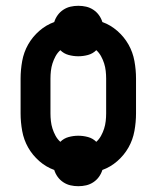

<svg xmlns="http://www.w3.org/2000/svg" viewBox="-20 -591 540 662"><path d="M250 51Q236 51 223 48Q210 45 198.5 37.5Q187 30 179 19Q171 8 167 -5Q139 -15 115.5 -35.5Q92 -56 77 -82.5Q62 -109 56.5 -139.5Q51 -170 51 -200V-320Q51 -350 56.5 -380.5Q62 -411 77 -437.5Q92 -464 115.5 -484.5Q139 -505 167 -515Q171 -528 179 -539Q187 -550 198.5 -557.5Q210 -565 223 -568Q236 -571 250 -571Q264 -571 277 -568Q290 -565 301.5 -557.5Q313 -550 321 -539Q329 -528 333 -515Q361 -505 384.5 -484.5Q408 -464 423 -437.5Q438 -411 443.5 -380.5Q449 -350 449 -320V-200Q449 -170 443.5 -139.5Q438 -109 423 -82.5Q408 -56 384.5 -35.5Q361 -15 333 -5Q329 8 321 19Q313 30 301.5 37.5Q290 45 277 48Q264 51 250 51ZM312 -102Q322 -111 328.5 -123Q335 -135 339 -147.5Q343 -160 344.5 -173.5Q346 -187 346 -200V-320Q346 -333 344.5 -346.5Q343 -360 339 -372.5Q335 -385 328.5 -397Q322 -409 312 -418Q300 -406 283.5 -401.5Q267 -397 250 -397Q233 -397 216.5 -401.5Q200 -406 188 -418Q178 -409 171.5 -397Q165 -385 161 -372.5Q157 -360 155.5 -346.5Q154 -333 154 -320V-200Q154 -187 155.5 -173.5Q157 -160 161 -147.5Q165 -135 171.5 -123Q178 -111 188 -102Q200 -114 216.5 -118.5Q233 -123 250 -123Q267 -123 283.5 -118.5Q300 -114 312 -102Z"/></svg>

Font: Iosevka SS04
Style: Bold
Weight: 700
Monospace: yes
Designer: Belleve Invis
Foundry: Belleve Invis
Version: Version 19.0.0; ttfautohint (v1.8.4)